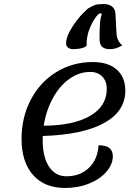

<svg xmlns="http://www.w3.org/2000/svg" viewBox="-20 -908 687 953"><path d="M192 -233V-211Q192 -128 223.5 -80.5Q255 -33 310 -33Q378 -33 421.5 -75Q465 -117 469 -187Q540 -187 540 -133Q540 -93 509 -56.5Q478 -20 423.5 2.5Q369 25 303 25Q201 25 144 -39.5Q87 -104 87 -218Q87 -326 133 -413.5Q179 -501 260 -550.5Q341 -600 441 -600Q517 -600 559.5 -562.5Q602 -525 602 -458Q602 -355 496 -297Q390 -239 192 -233ZM197 -284Q345 -285 427.5 -333Q510 -381 510 -467Q510 -505 487.5 -528Q465 -551 428 -551Q373 -551 324.5 -516.5Q276 -482 242.5 -421Q209 -360 197 -284ZM495 -888Q519 -888 535 -876.5Q551 -865 553 -841L558 -748Q559 -705 587 -683Q570 -673 556 -668.5Q542 -664 525 -664Q500 -664 487 -675.5Q474 -687 474 -717Q474 -760 476 -788.5Q478 -817 486 -841H472Q446 -817 427 -771.5Q408 -726 410 -682Q407 -675 387.5 -669.5Q368 -664 345 -664Q328 -664 318 -671.5Q308 -679 308 -691Q308 -728 342 -779.5Q376 -831 417 -866Q439 -879 452 -883.5Q465 -888 495 -888Z"/></svg>

Font: Lemonada Light
Style: Regular
Weight: 300
Designer: Mohamed Gaber (Arabic) Eduardo Tunni (Latin)
Foundry: Kief Type Foundry
Version: Version 3.006